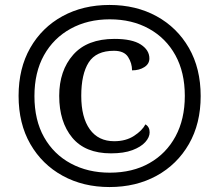

<svg xmlns="http://www.w3.org/2000/svg" viewBox="-20 -745 885 775"><path d="M422 10Q316 10 233 -35.5Q150 -81 102.5 -163.5Q55 -246 55 -358Q55 -469 102 -551.5Q149 -634 232 -679.5Q315 -725 422 -725Q529 -725 612 -679.5Q695 -634 742.5 -551.5Q790 -469 790 -357Q790 -246 742.5 -163.5Q695 -81 612 -35.5Q529 10 422 10ZM428 -126Q324 -126 271.5 -189.5Q219 -253 219 -358Q219 -460 275.5 -524Q332 -588 442 -588Q513 -588 548 -565.5Q583 -543 583 -509Q583 -487 562.5 -474Q542 -461 513 -461Q513 -490 497 -515Q481 -540 440 -540Q368 -540 338 -493Q308 -446 308 -358Q308 -271 342.5 -223Q377 -175 441 -175Q488 -175 521 -196.5Q554 -218 567 -243Q584 -233 584 -211Q584 -191 566.5 -171.5Q549 -152 514.5 -139Q480 -126 428 -126ZM423 -48Q515 -48 583 -86.5Q651 -125 688.5 -194.5Q726 -264 726 -358Q726 -453 688 -522Q650 -591 581.5 -629Q513 -667 423 -667Q334 -667 265 -629Q196 -591 157.5 -522Q119 -453 119 -357Q119 -260 158 -191Q197 -122 266 -85Q335 -48 423 -48Z"/></svg>

Font: Noto Nastaliq Urdu SemiBold
Style: Regular
Weight: 600
Version: Version 3.007